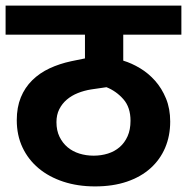

<svg xmlns="http://www.w3.org/2000/svg" viewBox="-30 -662 669 687"><path d="M411 -445Q441 -436 471 -418Q501 -400 525 -373Q549 -346 564 -309.5Q579 -273 579 -227Q579 -176 561 -133.5Q543 -91 508.5 -60Q474 -29 424 -12Q374 5 310 5Q248 5 196.5 -12Q145 -29 108 -60Q71 -91 50.5 -134.5Q30 -178 30 -232Q30 -278 44.5 -313.5Q59 -349 85.5 -375Q112 -401 147.5 -417.5Q183 -434 225 -443L274 -453V-538H-10V-642H619V-538H411ZM437 -230Q437 -278 411.5 -307Q386 -336 351 -350L296 -342Q271 -338 248.5 -329Q226 -320 209 -305.5Q192 -291 182 -271Q172 -251 172 -225Q172 -195 183 -172.5Q194 -150 212 -135Q230 -120 254 -112.5Q278 -105 305 -105Q332 -105 356 -112.5Q380 -120 398 -135.5Q416 -151 426.5 -174.5Q437 -198 437 -230Z"/></svg>

Font: Ek Mukta ExtraBold
Style: Regular
Weight: 800
Designer: Girish Dalvi and Yashodeep Gholap
Foundry: Ek Type
Version: Version 2.538;PS 1.002;hotconv 16.6.51;makeotf.lib2.5.65220;